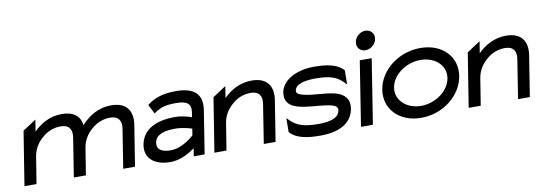

<svg xmlns="http://www.w3.org/2000/svg" viewBox="-53 -975 3706 1317"><g transform="rotate(-10 1800.5 -316.5)"><path d="M33 0H117L147 -187C155 -240 185 -283 220 -312C250 -339 295 -361 348 -361C408 -361 428 -325 420 -273L377 0H461L491 -187C499 -240 529 -283 564 -312C594 -339 639 -361 692 -361C752 -361 772 -325 764 -273L721 0H803L848 -283C863 -378 822 -443 714 -443C622 -443 553 -396 506 -343L505 -342V-341C497 -404 455 -443 370 -443C286 -443 222 -404 173 -356L186 -437L93 -376Z M886 -135C872 -46 937 11 1049 11C1125 11 1194 -34 1221 -55L1212 0H1288L1335 -298C1353 -409 1297 -462 1168 -462C1075 -462 1018 -440 970 -404L966 -401L999 -336L1004 -340C1049 -372 1087 -381 1155 -381C1232 -381 1262 -359 1252 -298L1247 -266C1231 -272 1184 -288 1131 -288C1005 -288 904 -246 886 -135ZM974 -136C983 -193 1044 -209 1118 -209C1170 -209 1220 -194 1235 -189L1228 -143C1217 -133 1144 -68 1065 -68C1003 -68 967 -89 974 -136Z M1356 0H1440L1470 -187C1478 -240 1508 -283 1543 -312C1573 -339 1618 -361 1671 -361C1731 -361 1751 -325 1743 -273L1700 0H1782L1827 -283C1842 -378 1801 -443 1693 -443C1609 -443 1545 -404 1496 -356L1509 -437L1416 -376Z M1893 -325C1880 -241 1943 -215 2018 -203C2079 -193 2158 -193 2210 -178C2232 -171 2248 -161 2244 -138C2236 -89 2180 -70 2097 -70C1996 -70 1942 -85 1892 -139L1883 -148L1882 -51L1884 -49C1927 0 2007 11 2091 11C2255 11 2318 -57 2331 -136C2341 -201 2307 -232 2263 -250C2199 -274 2088 -267 2017 -288C1994 -295 1977 -302 1980 -323C1987 -365 2049 -381 2125 -381C2226 -381 2275 -366 2325 -312L2334 -303L2335 -400L2334 -402C2291 -451 2215 -462 2131 -462C1994 -462 1905 -399 1893 -325Z M2443 -578C2437 -541 2462 -512 2499 -512C2536 -512 2571 -541 2577 -578C2583 -615 2557 -644 2520 -644C2483 -644 2449 -615 2443 -578ZM2377 0H2460L2531 -451H2448Z M2565 -226C2544 -95 2642 11 2796 11C2950 11 3080 -95 3101 -226C3122 -357 3025 -462 2871 -462C2717 -462 2586 -357 2565 -226ZM2647 -226C2661 -312 2756 -381 2858 -381C2960 -381 3033 -312 3019 -226C3005 -140 2911 -70 2809 -70C2707 -70 2633 -140 2647 -226Z M3127 0H3211L3241 -187C3249 -240 3279 -283 3314 -312C3344 -339 3389 -361 3442 -361C3502 -361 3522 -325 3514 -273L3471 0H3553L3598 -283C3613 -378 3572 -443 3464 -443C3380 -443 3316 -404 3267 -356L3280 -437L3187 -376Z"/></g></svg>

Font: Charger Sport
Style: SeBdExtObl
Weight: 600
Designer: Jasper
Foundry: Cannot Into Space Fonts
Version: Version 1.1